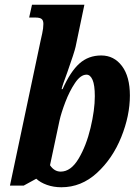

<svg xmlns="http://www.w3.org/2000/svg" viewBox="-20 -780 581 810"><path d="M133 -26 80 3H22L151 -607Q153 -616 158 -638.5Q163 -661 163 -679Q163 -694 155.5 -700Q148 -706 129 -706H103L115 -760H336L299 -583Q294 -560 264 -475Q243 -419 240 -404H244Q277 -478 315 -512Q353 -546 407 -546Q461 -546 494.5 -501.5Q528 -457 528 -377Q528 -292 491.5 -201.5Q455 -111 389 -50.5Q323 10 239 10Q206 10 178 0Q150 -10 133 -26ZM380 -374Q380 -421 370.5 -443Q361 -465 345 -465Q320 -465 296.5 -430Q273 -395 255.5 -349Q238 -303 231 -271L191 -83Q209 -56 236 -56Q279 -56 311.5 -110.5Q344 -165 362 -240.5Q380 -316 380 -374Z"/></svg>

Font: Noto Serif CondExtraBold
Style: Italic
Weight: 800
Width: 3
Italic angle: -12°
Designer: Monotype Design Team
Foundry: Monotype Imaging Inc.
Version: Version 1.001